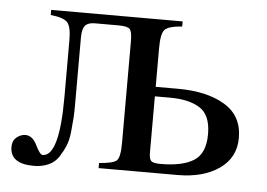

<svg xmlns="http://www.w3.org/2000/svg" viewBox="-40 -501 783 563"><g transform="rotate(5 351.0 -220.0)"><path d="M414 -252H480Q565 -252 617.5 -220.5Q670 -189 670 -124Q670 -66 623 -33Q576 0 500 0H268V-15Q309 -18 319.5 -27.5Q330 -37 330 -79V-379Q330 -407 323 -414.5Q316 -422 290 -422H220Q200 -422 191.5 -412Q183 -402 183 -377V-179Q183 -156 182 -140.5Q181 -125 178.5 -100Q176 -75 169 -58Q162 -41 151 -24Q140 -7 121 1.5Q102 10 78 10Q8 10 8 -40Q8 -58 20 -68Q32 -78 46 -78Q67 -78 80 -51Q93 -24 101 -24Q150 -24 150 -199V-366Q150 -406 138.5 -418.5Q127 -431 89 -435V-450H476V-435Q436 -432 425 -420.5Q414 -409 414 -366ZM414 -224V-59Q414 -40 420 -34Q426 -28 448 -28Q512 -28 545.5 -49Q579 -70 579 -127Q579 -183 547 -203.5Q515 -224 459 -224Z"/></g></svg>

Font: STIX Math
Style: Regular
Weight: 400
Designer: MicroPress Inc., with final additions and corrections provided by Coen Hoffman, Elsevier (retired)
Version: Version 1.1.1